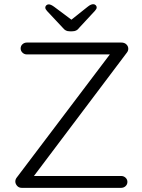

<svg xmlns="http://www.w3.org/2000/svg" viewBox="-20 -905 684 925"><path d="M109.8 -700H564.5Q579.8 -700 588.9 -691.1Q598 -682.2 598 -670.2Q598 -660.2 591.5 -651.8L137.2 -48.8L135 -57.2H563.5Q576 -57.2 584.9 -48.9Q593.8 -40.5 593.8 -28.8Q593.8 -16.5 584.9 -8.2Q576 0 563.5 0H84.8Q70.8 0 62.2 -9.9Q53.8 -19.8 53.8 -30.5Q53.8 -40.5 60.2 -49L512.5 -647.2L519.2 -642.8H109.8Q97.2 -642.8 88.4 -651.2Q79.5 -659.8 79.5 -671.5Q79.5 -684 88.4 -692Q97.2 -700 109.8 -700ZM331.2 -804.8 313.5 -801.8 402 -872.2Q410 -878.8 416.8 -881.8Q423.5 -884.8 429 -884.8Q436.2 -884.8 441 -880.1Q445.8 -875.5 445.8 -869.5Q445.8 -865.5 443.9 -861.8Q442 -858 437.5 -853L361 -770.5Q354.8 -761.8 346.8 -758Q338.8 -754.2 327.8 -754.2H316.2Q305.2 -754.2 297.6 -758Q290 -761.8 283 -770.5L206.5 -852.2Q202 -857.2 200.1 -861Q198.2 -864.8 198.2 -868.8Q198.2 -874.8 203.1 -879.4Q208 -884 215 -884Q225.2 -884 242 -871.5Z"/></svg>

Font: Quicksand Variable Light
Style: Regular
Weight: 300
Designer: Andrew Paglinawan
Foundry: Andrew Paglinawan
Version: Version 3.004